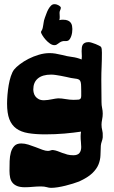

<svg xmlns="http://www.w3.org/2000/svg" viewBox="-20 -738 552 929"><path d="M477.1 -73.2Q476.1 -63.5 472.4 -53.5Q468.8 -43.5 467.8 -33.2Q466.8 -9.3 466.1 13.4Q465.3 36.1 456.5 57.9Q447.8 79.6 426.5 100.1Q405.3 120.6 362.8 140.1Q350.1 145 332.8 150.4Q315.4 155.8 296.9 160.4Q278.3 165 260 168Q241.7 170.9 227.1 170.9Q217.3 170.9 206.1 167.5Q194.8 164.1 178.2 164.1Q159.2 164.1 138.9 166Q118.7 168 100.1 168Q78.1 168 63.7 162.4Q49.3 156.7 40.8 146.5Q32.2 136.2 29.1 121.6Q25.9 106.9 25.9 88.9Q25.9 65.4 26.6 41.7Q27.3 18.1 32.7 -1Q38.1 -20 49.6 -32Q61 -43.9 83 -43.9Q99.1 -43.9 117.2 -38.3Q135.3 -32.7 152.6 -25.9Q169.9 -19 185.3 -13.4Q200.7 -7.8 211.9 -7.8Q218.3 -7.8 224.1 -10Q230 -12.2 235.8 -12.2Q248 -10.7 259 -6.6Q270 -2.4 281.5 2Q293 6.3 305.9 9.8Q318.8 13.2 335 13.2Q355.5 13.2 364.3 2.4Q373 -8.3 373 -26.9Q373 -38.1 371.6 -51Q370.1 -64 370.1 -79.1Q370.1 -84.5 370.6 -89.6Q371.1 -94.7 372.1 -101.1Q355 -98.6 335 -96.2Q314.9 -93.8 292.5 -91.8Q270 -89.8 246.3 -88.9Q222.7 -87.9 199.2 -87.9Q151.4 -87.9 116.5 -93.8Q81.5 -99.6 58.8 -116.2Q36.1 -132.8 25.1 -161.6Q14.2 -190.4 14.2 -236.8Q14.2 -255.4 16.1 -279.1Q18.1 -302.7 22 -325.9Q25.9 -349.1 32.5 -369.1Q39.1 -389.2 47.9 -400.9Q57.6 -413.1 76.2 -427.2Q94.7 -441.4 118.2 -453.4Q141.6 -465.3 168 -473.1Q194.3 -481 220.2 -481Q233.4 -481 247.6 -478.8Q261.7 -476.6 279.8 -472.2Q305.2 -465.3 328.9 -462.4Q352.5 -459.5 375 -450.2Q375 -454.1 375.5 -457.8Q376 -461.4 376 -465.8Q376 -472.2 375.5 -478Q375 -483.9 375 -490.2Q375 -500 376 -508.1Q377 -516.1 380.6 -522Q384.3 -527.8 391.1 -531Q397.9 -534.2 409.2 -534.2Q415 -534.2 424.3 -531.2Q433.6 -528.3 442.9 -524.7Q452.1 -521 459.2 -517.3Q466.3 -513.7 467.8 -512.2Q471.2 -508.3 472.2 -500.5Q473.1 -492.7 473.1 -482.9Q473.1 -448.2 471.7 -416.5Q470.2 -384.8 470.2 -353Q470.2 -324.2 470.7 -296.9Q471.2 -269.5 471.2 -243.2Q471.2 -229 474.1 -215.3Q477.1 -201.7 477.1 -188Q477.1 -173.8 474.1 -159.9Q471.2 -146 471.2 -134.8Q471.2 -120.6 474.6 -107.7Q478 -94.7 477.1 -81.1ZM372.1 -330.1Q371.1 -341.8 367.7 -347.2Q364.3 -352.5 358.2 -354.7Q352.1 -356.9 343.5 -357.7Q335 -358.4 323.2 -360.8Q312 -363.3 299.6 -366Q287.1 -368.7 274.4 -371.1Q261.7 -373.5 249.5 -375.2Q237.3 -377 227.1 -377Q185.5 -377 163.3 -358.4Q141.1 -339.8 141.1 -305.2Q141.1 -297.9 143.3 -288.6Q145.5 -279.3 151.4 -271.5Q157.2 -263.7 167.2 -258.3Q177.2 -252.9 192.9 -252.9Q202.1 -252.9 211.9 -254.4Q221.7 -255.9 231 -257.6Q240.2 -259.3 248 -260.7Q255.9 -262.2 261.2 -262.2Q277.8 -262.2 298.1 -258.5Q318.4 -254.9 336.9 -254.9Q352.1 -254.9 359.6 -255.9Q367.2 -256.8 370.1 -261.2Q373 -265.6 373 -273.9Q373 -282.2 373 -296.9Q373 -308.1 372.6 -317.6Q372.1 -327.1 372.1 -330.1ZM178.2 -582.5Q178.2 -585.4 181.9 -590.8Q185.5 -596.2 187 -604.5Q188.5 -612.8 189.5 -618.4Q190.4 -624 191.2 -629.2Q191.9 -634.3 193.1 -639.6Q194.3 -645 197.3 -652.8Q200.7 -661.1 204.6 -672.4Q208.5 -683.6 214.1 -693.6Q219.7 -703.6 226.8 -710.7Q233.9 -717.8 243.2 -717.8Q250 -717.8 255.6 -715.8Q261.2 -713.9 265.4 -711.2Q269.5 -708.5 272 -705.8Q274.4 -703.1 274.4 -701.7Q274.4 -694.8 271.2 -688.7Q268.1 -682.6 268.1 -675.8Q268.1 -670.9 268.6 -666.5Q269 -662.1 269 -656.7Q269 -653.8 268.8 -649.4Q268.6 -645 267.1 -640.6Q272.5 -642.1 276.9 -642.3Q281.2 -642.6 285.2 -642.6Q300.3 -642.6 309.1 -638.4Q317.9 -634.3 322.5 -627.7Q327.1 -621.1 328.6 -613Q330.1 -605 330.1 -597.7Q330.1 -589.4 328.9 -580.6Q327.6 -571.8 325 -564Q322.3 -556.2 318.6 -550.3Q314.9 -544.4 310.1 -541.5Q304.2 -538.6 295.2 -539.3Q286.1 -540 279.3 -537.6Q272.9 -535.2 268.6 -532.2Q264.2 -529.3 260.5 -526.4Q256.8 -523.4 252.9 -521.5Q249 -519.5 243.2 -519.5Q232.4 -519.5 221.2 -527.6Q210 -535.6 200.7 -546.1Q191.4 -556.6 185.1 -567.1Q178.7 -577.6 178.2 -582.5Z"/></svg>

Font: Freckle Face
Style: Regular
Weight: 400
Designer: Astigmatic (AOETI)
Foundry: Astigmatic (AOETI)
Version: Version 1.000